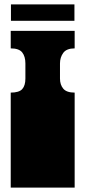

<svg xmlns="http://www.w3.org/2000/svg" viewBox="-20 -857 390 877"><path d="M29 0V-135Q29 -152 29 -156.5Q29 -161 29 -163Q29 -165 29 -171V-172Q29 -179 29 -180.5Q29 -182 29 -187.5Q29 -193 29 -209V-260Q29 -277 29 -281.5Q29 -286 29 -288Q29 -290 29 -296V-297Q29 -304 29 -305.5Q29 -307 29 -312.5Q29 -318 29 -334V-434Q67 -434 81.5 -450Q96 -466 96 -498V-567Q96 -599 81.5 -617.5Q67 -636 29 -636V-716H321V-636Q284 -636 269 -615.5Q254 -595 254 -567V-498Q254 -470 269 -452Q284 -434 321 -434V0ZM30 -762V-837H320V-762Z"/></svg>

Font: Danfo
Style: Regular
Weight: 400
Designer: Seyi Olusanya, David Udoh, Eyiyemi Adegbite, Mirko Velimirović
Version: Version 1.000